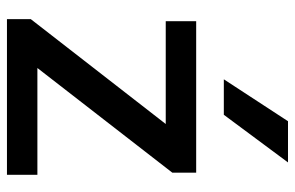

<svg xmlns="http://www.w3.org/2000/svg" viewBox="-168 -680 848 552"><g transform="rotate(90 256.0 -404.0)"><path d="M35 0V-68.5L336.5 -456.5H41V-544H476.5V-475.5L175.5 -87.5H482.5V0ZM208 -623.5 328.5 -808H447L310 -623.5Z"/></g></svg>

Font: Encode Sans SmExp Md
Style: Regular
Weight: 500
Width: 6
Designer: Multiple Designers
Foundry: Impallari Type
Version: Version 3.002; ttfautohint (v1.8.3) -l 8 -r 50 -G 200 -x 14 